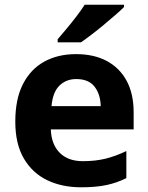

<svg xmlns="http://www.w3.org/2000/svg" viewBox="-20 -786 631 816"><path d="M303 -556Q379 -556 433.5 -527Q488 -498 518 -443Q548 -388 548 -308V-236H196Q198 -173 233.5 -137Q269 -101 332 -101Q385 -101 428 -111.5Q471 -122 517 -144V-29Q477 -9 432.5 0.5Q388 10 325 10Q243 10 180 -20.5Q117 -51 81 -113Q45 -175 45 -269Q45 -365 77.5 -428.5Q110 -492 168 -524Q226 -556 303 -556ZM304 -450Q261 -450 232.5 -422Q204 -394 199 -335H408Q407 -385 382 -417.5Q357 -450 304 -450ZM507 -756Q493 -742 470 -722Q447 -702 420.5 -680Q394 -658 368.5 -638.5Q343 -619 324 -606H225V-619Q241 -638 262.5 -663.5Q284 -689 305 -716.5Q326 -744 340 -766H507Z"/></svg>

Font: Noto Sans Tai Tham
Style: Regular
Weight: 400
Designer: Monotype Design Team 2013. Revised by David WIlliams 2020
Foundry: Monotype Imaging Inc.
Version: Version 2.002